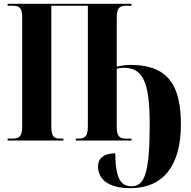

<svg xmlns="http://www.w3.org/2000/svg" viewBox="-20 -734 998 1003"><path d="M662 249C834 249 925 129 925 -83C925 -278 866 -395 662 -395C638 -395 606 -390 590 -386V-638C590 -689 601 -704 638 -704H667V-714H20V-704H46C84 -704 96 -690 96 -642V-76C96 -25 84 -10 46 -10H20V0H311V-10H293C259 -10 248 -25 248 -76V-704H439V-76C439 -25 427 -10 390 -10H376V0H667V-10H639C602 -10 590 -24 590 -71V-375C599 -378 611 -380 626 -380C724 -380 762 -311 762 -84C762 163 737 239 668 239C609 239 584 197 582 67C520 67 492 96 492 134C492 202 545 249 662 249Z"/></svg>

Font: Noto Serif Display ExtraCondensed ExtraBold
Style: Regular
Weight: 800
Width: 2
Designer: Monotype Design Team
Foundry: Monotype Imaging Inc.
Version: Version 2.009